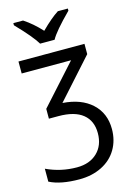

<svg xmlns="http://www.w3.org/2000/svg" viewBox="-146 -838 790 1150"><g transform="rotate(-15 249.0 -263.0)"><path d="M217.8 -228Q332.5 -220.2 398.2 -159.7Q463.9 -99.1 463.9 -1Q463.9 69.3 431.2 124.5Q398.4 179.7 337.6 210Q276.9 240.2 199.2 240.2Q82.5 240.2 14.2 205.1V125Q103.5 167 203.1 167Q282.2 167 329.1 121.8Q376 76.7 376 1Q376 -75.7 325.2 -116.9Q274.4 -158.2 173.8 -158.2H115.2V-219.2L334 -461.9H27.8V-536.1H437V-472.2ZM57.6 -766.1H117.7Q173.3 -730 224.6 -673.8Q286.1 -735.4 333.5 -766.1H395.5V-752.9Q295.4 -652.8 270.5 -606H180.7Q151.4 -655.8 57.6 -752.9Z"/></g></svg>

Font: NotoPenekeko
Style: Regular
Weight: 400
Designer: Monotype Design team
Foundry: Monotype Imaging Inc.
Version: Version 1.04